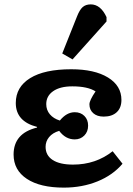

<svg xmlns="http://www.w3.org/2000/svg" viewBox="-20 -842 606 876"><path d="M271 14Q163 14 102.5 -26Q42 -66 42 -137Q42 -234 149 -260V-263Q52 -288 52 -372Q52 -445 117.5 -485.5Q183 -526 305 -526Q411 -526 472.5 -488.5Q534 -451 534 -386Q534 -350 512.5 -330Q491 -310 453 -310Q423 -310 405.5 -325.5Q388 -341 388 -366Q388 -384 416 -425Q380 -448 310 -448Q254 -448 222.5 -426Q191 -404 191 -367Q191 -340 207.5 -320.5Q224 -301 253 -292Q284 -330 321 -330Q348 -330 365 -313Q382 -296 382 -269Q382 -241 364.5 -223.5Q347 -206 321 -206Q279 -206 250 -245Q220 -236 204 -216.5Q188 -197 188 -172Q188 -133 220.5 -112Q253 -91 313 -91Q417 -91 494 -152L539 -95Q495 -43 425 -14.5Q355 14 271 14ZM311 -571 264 -598 331 -766Q343 -797 357 -809.5Q371 -822 394 -822Q439 -822 466 -764V-744Z"/></svg>

Font: Literata
Style: Bold
Weight: 700
Designer: Latin by Veronika Burian and Jose Scaglione. Greek by Irene Vlachou. Cyrillic by Vera Evstafieva.
Foundry: TypeTogether
Version: Version 3.103; ttfautohint (v1.8.4.7-5d5b);gftools[0.9.29]